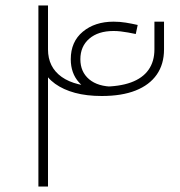

<svg xmlns="http://www.w3.org/2000/svg" viewBox="-20 -680 658 700"><path d="M351 -330Q296 -330 253.5 -341.5Q211 -353 181 -374.5Q151 -396 135.5 -428Q120 -460 120 -500V-660H155V-500Q155 -435 205 -399.5Q255 -364 351 -364Q415 -364 457.5 -379.5Q500 -395 521.5 -425.5Q543 -456 543 -500V-601H578V-500Q578 -446 551.5 -408Q525 -370 474.5 -350Q424 -330 351 -330ZM120 0V-660H155V0ZM347 -335Q298 -346 268 -379.5Q238 -413 238 -464Q238 -528 282 -564.5Q326 -601 394 -601Q417 -601 438.5 -597.5Q460 -594 482 -589L475 -556Q461 -559 447 -561.5Q433 -564 420 -565.5Q407 -567 394 -567Q338 -567 305.5 -539Q273 -511 273 -464Q273 -418 305 -391Q337 -364 395 -364Z"/></svg>

Font: Cairo Play ExtraLight
Style: Regular
Weight: 250
Version: Version 3.119